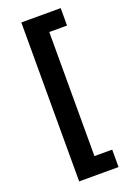

<svg xmlns="http://www.w3.org/2000/svg" viewBox="-170 -834 710 1031"><g transform="rotate(-20 185.5 -318.0)"><path d="M94.2 136.2V-772H319.3V-672.4H217.8V36.6H319.3V136.2Z"/></g></svg>

Font: Inter Semi Bold
Style: Regular
Weight: 600
Designer: Rasmus Andersson
Foundry: rsms
Version: Version 4.000;git-e0f93cc